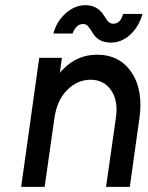

<svg xmlns="http://www.w3.org/2000/svg" viewBox="-20 -724 574 744"><path d="M409 -559Q452 -559 485 -590Q519 -622 532 -670H457Q447 -632 419 -632Q406 -632 397 -643Q393 -648 389 -654.5Q385 -661 380 -668Q356 -704 310 -704Q268 -703 234 -672Q198 -639 187 -594H261Q275 -631 302 -631Q315 -631 323 -620Q327 -615 331.5 -608.5Q336 -602 340 -595Q362 -559 409 -559ZM483 0 520 -264Q528 -319 520.5 -364Q513 -409 490 -443Q444 -512 356 -512Q280 -512 226 -457Q222 -454 219 -450.5Q216 -447 212 -442L220 -500H132L62 0H153L191 -267Q201 -336 240 -375Q280 -415 331 -415Q382 -415 410 -375Q439 -334 429 -267L391 0Z"/></svg>

Font: Unageo
Style: Medium-Italic
Weight: 500
Designer: Richard Sepsi
Foundry: Richard Sepsi
Version: Version 2.000